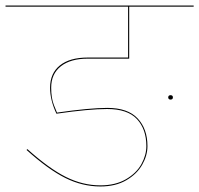

<svg xmlns="http://www.w3.org/2000/svg" viewBox="-30 -700 720 694"><path d="M670 -676H437V-488H287Q225 -488 190 -460.5Q155 -433 155 -383Q155 -345 165 -320Q175 -295 176 -293Q294 -310 358 -310Q432 -310 467.5 -272Q503 -234 503 -172Q503 -138 484 -104.5Q465 -71 426.5 -48.5Q388 -26 333 -26Q268 -26 206.5 -56.5Q145 -87 66 -158L69 -161Q147 -91 208 -60.5Q269 -30 333 -30Q387 -30 425 -52Q463 -74 481 -106.5Q499 -139 499 -172Q499 -233 465 -269.5Q431 -306 357 -306Q292 -306 174 -289Q151 -338 151 -383Q151 -435 186.5 -463.5Q222 -492 287 -492H433V-676H-10V-680H670ZM595 -348Q595 -340 586 -340Q583 -340 580.5 -342Q578 -344 578 -348Q578 -352 580.5 -354Q583 -356 586 -356Q595 -356 595 -348Z"/></svg>

Font: FiraGO Four
Style: Regular
Weight: 100
Designer: bBox Type
Foundry: bBox Type GmbH
Version: Version 1.001